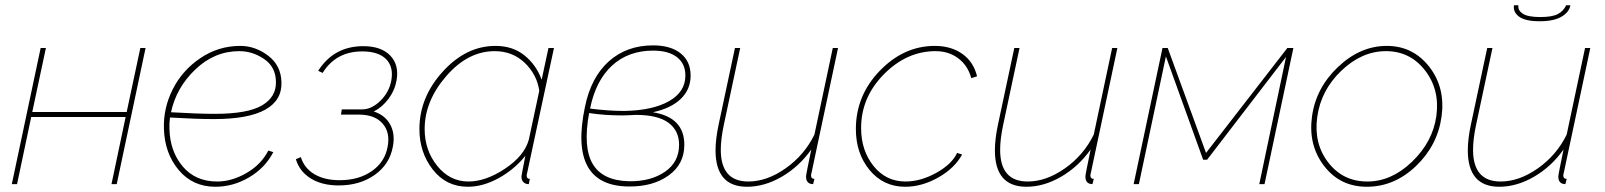

<svg xmlns="http://www.w3.org/2000/svg" viewBox="-20 -702 6120 732"><path d="M25 0 135 -519H155L103 -275H463L515 -519H535L425 0H405L459 -256H99L45 0Z M796 -248Q729 -248 628 -254Q625 -229 626 -211Q628 -125 676.5 -67.5Q725 -10 808 -10Q864 -10 920 -42.5Q976 -75 1003 -128L1022 -122Q991 -62 930 -26Q869 10 801 10Q715 10 661.5 -53.5Q608 -117 605 -210Q602 -289 638.5 -361.5Q675 -434 744 -480.5Q813 -527 896 -527Q953 -527 1002 -490Q1051 -453 1053 -390Q1056 -320 991.5 -284Q927 -248 796 -248ZM892 -507Q798 -507 725 -437.5Q652 -368 632 -274Q733 -268 799 -268Q925 -268 979.5 -300.5Q1034 -333 1032 -391Q1031 -447 987 -477Q943 -507 892 -507Z M1271 5Q1208 5 1165 -21.5Q1122 -48 1108 -95L1127 -103Q1140 -61 1178.5 -38Q1217 -15 1275 -15Q1348 -15 1398 -50Q1448 -85 1458 -144Q1468 -197 1439 -230.5Q1410 -264 1352 -265H1280L1283 -285H1361Q1397 -285 1430.5 -318Q1464 -351 1472 -396Q1481 -447 1452 -476.5Q1423 -506 1361 -506Q1261 -506 1210 -424L1193 -432Q1253 -526 1365 -526Q1433 -526 1467.5 -490.5Q1502 -455 1492 -396Q1485 -357 1461 -325Q1437 -293 1405 -277Q1448 -263 1467.5 -227.5Q1487 -192 1478 -144Q1466 -76 1409 -35.5Q1352 5 1271 5Z M1579 -210Q1579 -331 1668 -429Q1757 -527 1869 -527Q1935 -527 1980 -490.5Q2025 -454 2045 -398L2071 -519H2092L1990 -44Q1988 -38 1988 -32Q1988 -20 2000 -20L1996 0Q1990 0 1987 -1Q1968 -7 1968 -29Q1968 -33 1983 -108Q1940 -55 1880.5 -22.5Q1821 10 1764 10Q1681 10 1630 -55.5Q1579 -121 1579 -210ZM1996 -169 2036 -356Q2027 -418 1980.5 -462.5Q1934 -507 1866 -507Q1764 -507 1681.5 -412Q1599 -317 1599 -210Q1599 -129 1647 -69.5Q1695 -10 1766 -10Q1832 -10 1905.5 -59Q1979 -108 1996 -169Z M2469 -274Q2589 -255 2589 -150Q2589 -76 2529 -33Q2469 10 2377 9Q2147 7 2210 -294Q2233 -407 2301 -468Q2369 -529 2470 -529Q2537 -529 2575 -498.5Q2613 -468 2613 -414Q2613 -361 2575.5 -325Q2538 -289 2469 -274ZM2470 -509Q2376 -509 2314 -452.5Q2252 -396 2230 -290V-288Q2300 -279 2360 -279Q2469 -281 2531 -316.5Q2593 -352 2593 -414Q2593 -459 2561 -484Q2529 -509 2470 -509ZM2379 -11Q2461 -10 2515 -47Q2569 -84 2569 -150Q2569 -204 2528.5 -234Q2488 -264 2404 -264Q2370 -262 2352 -262Q2284 -262 2226 -271Q2202 -140 2240 -76.5Q2278 -13 2379 -11Z M2708 -129Q2708 -172 2720 -228L2782 -519H2802L2740 -228Q2728 -172 2728 -131Q2728 -10 2833 -10Q2904 -10 2975.5 -60.5Q3047 -111 3085 -189L3155 -519H3175L3079 -67Q3078 -61 3076 -52.5Q3074 -44 3073 -39.5Q3072 -35 3072 -34Q3072 -20 3085 -20L3080 0Q3074 0 3068 -2Q3053 -8 3053 -29Q3053 -36 3073 -132Q3027 -67 2961 -28.5Q2895 10 2828 10Q2708 10 2708 -129Z M3243 -210Q3243 -338 3334.5 -432.5Q3426 -527 3544 -527Q3606 -527 3649 -496.5Q3692 -466 3705 -411L3683 -404Q3670 -452 3633.5 -479.5Q3597 -507 3547 -507Q3437 -507 3350 -419Q3263 -331 3263 -214Q3263 -128 3310.5 -69Q3358 -10 3432 -10Q3490 -10 3549.5 -43Q3609 -76 3629 -119L3648 -113Q3620 -61 3557.5 -25.5Q3495 10 3431 10Q3348 10 3295.5 -53.5Q3243 -117 3243 -210Z M3773 -129Q3773 -172 3785 -228L3847 -519H3867L3805 -228Q3793 -172 3793 -131Q3793 -10 3898 -10Q3969 -10 4040.5 -60.5Q4112 -111 4150 -189L4220 -519H4240L4144 -67Q4143 -61 4141 -52.5Q4139 -44 4138 -39.5Q4137 -35 4137 -34Q4137 -20 4150 -20L4145 0Q4139 0 4133 -2Q4118 -8 4118 -29Q4118 -36 4138 -132Q4092 -67 4026 -28.5Q3960 10 3893 10Q3773 10 3773 -129Z M4302 0 4412 -519H4432L4578 -119L4888 -519H4911L4801 0H4781L4883 -485L4582 -93H4567L4425 -487L4322 0Z M5191 10Q5089 10 5028 -69.5Q4967 -149 4982 -258Q4997 -367 5081.5 -447Q5166 -527 5267 -527Q5367 -527 5429 -447.5Q5491 -368 5476 -258Q5461 -148 5378.5 -69Q5296 10 5191 10ZM5193 -10Q5285 -10 5363.5 -85.5Q5442 -161 5456 -259Q5470 -360 5413 -433.5Q5356 -507 5264 -507Q5172 -507 5094 -432.5Q5016 -358 5002 -256Q4988 -155 5044 -82.5Q5100 -10 5193 -10Z M5850 -621Q5795 -621 5771.5 -638.5Q5748 -656 5752 -682H5769Q5766 -663 5785.5 -650Q5805 -637 5852 -637Q5898 -637 5919.5 -648.5Q5941 -660 5951 -682H5967Q5963 -656 5933.5 -638.5Q5904 -621 5850 -621ZM5576 -129Q5576 -172 5588 -228L5650 -519H5670L5608 -228Q5596 -172 5596 -131Q5596 -10 5701 -10Q5772 -10 5843.5 -60.5Q5915 -111 5953 -189L6023 -519H6043L5947 -67Q5946 -61 5944 -52.5Q5942 -44 5941 -39.5Q5940 -35 5940 -34Q5940 -20 5953 -20L5948 0Q5942 0 5936 -2Q5921 -8 5921 -29Q5921 -36 5941 -132Q5895 -67 5829 -28.5Q5763 10 5696 10Q5576 10 5576 -129Z"/></svg>

Font: Raleway-v4020 Thin
Style: Italic
Weight: 250
Italic angle: -12°
Designer: Matt McInerney, Pablo Impallari, Rodrigo Fuenzalida
Foundry: Matt McInerney, Pablo Impallari, Rodrigo Fuenzalida
Version: Version 4.020;PS 004.020;hotconv 1.0.88;makeotf.lib2.5.64775